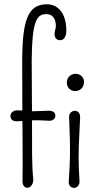

<svg xmlns="http://www.w3.org/2000/svg" viewBox="-20 -893 468 916"><path d="M131.3 -605.5C132.8 -787.1 153.3 -825.7 200.2 -825.7C224.6 -825.7 246.1 -812 246.6 -769C246.6 -760.7 240.2 -741.7 240.2 -731C240.2 -715.8 247.1 -701.2 267.1 -701.2C282.7 -701.2 296.4 -714.8 296.4 -746.6C296.4 -829.6 256.8 -872.6 204.1 -872.6C112.3 -872.6 85.9 -796.4 85.9 -595.7C85.9 -333.5 89.8 -89.8 87.4 -32.2C85.9 -8.8 97.7 2.9 109.9 2.9C125.5 2.9 142.1 -14.2 138.2 -44.9C131.8 -99.1 132.8 -203.1 132.8 -310.5C132.8 -441.9 130.9 -545.9 131.3 -605.5ZM211.4 -364.7C189.9 -364.7 154.8 -361.8 124.5 -361.8C103 -361.8 91.3 -366.7 61 -366.7C48.8 -366.7 29.8 -357.9 29.8 -339.8C29.8 -325.7 39.1 -313 61 -314.5C102.1 -315.9 120.1 -319.3 155.8 -319.3C172.4 -319.3 189.9 -317.9 214.4 -316.9C234.4 -315.9 244.1 -329.6 244.1 -340.3C244.1 -356.9 232.9 -364.7 211.4 -364.7ZM359.4 -29.3C357.4 -63 355 -100.6 355 -135.3C355 -200.7 359.4 -266.6 362.3 -334C362.8 -354.5 350.1 -364.3 337.4 -364.3C324.2 -364.3 308.6 -354 309.6 -334C311 -290.5 314 -235.8 314 -181.6C314 -125 311 -65.4 308.1 -26.9C306.2 -6.3 320.3 3.4 333.5 3.4C346.2 3.4 360.4 -7.8 359.4 -29.3ZM380.9 -499.5C382.3 -526.4 359.9 -541 340.8 -541C320.8 -541 298.8 -526.4 298.8 -499.5C298.8 -472.7 318.8 -458.5 337.9 -458.5C355.5 -458.5 378.4 -468.3 380.9 -499.5Z"/></svg>

Font: Pompiere 
Style: Regular
Weight: 400
Designer: Karolina Lach
Foundry: Sorkin Type Co.
Version: Version 1.001